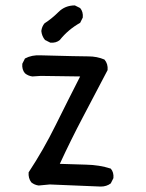

<svg xmlns="http://www.w3.org/2000/svg" viewBox="-20 -686 540 710"><path d="M352.5 3.9 164.1 -3.9 123 0Q107.4 -2 95.7 -11.7Q84 -27.3 85.9 -48.8Q140.6 -131.8 185.5 -222.7Q230.5 -313.5 276.4 -403.3L130.9 -405.3L99.6 -403.3Q84 -405.3 72.3 -415Q60.5 -428.7 62.5 -450.2L72.3 -469.7Q97.7 -483.4 130.9 -481.4Q274.4 -477.5 306.6 -477.5Q338.9 -477.5 366.2 -465.8Q379.9 -450.2 377.9 -426.8Q333 -340.8 287.6 -254.9Q242.2 -168.9 201.2 -80.1Q251 -78.1 298.8 -77.1Q346.7 -76.2 389.6 -62.5Q401.4 -48.8 399.4 -27.3L389.6 -7.8Q374 3.9 352.5 3.9ZM166 -528.3 146.5 -538.1Q134.8 -551.8 132.8 -571.3Q134.8 -587.9 144.5 -599.6Q171.9 -617.2 196.3 -641.6Q220.7 -666 256.8 -666L276.4 -656.2Q288.1 -642.6 286.1 -621.1L276.4 -601.6Q232.4 -577.1 201.2 -538.1Q187.5 -526.4 166 -528.3Z"/></svg>

Font: JasonHandwriting1
Style: Regular
Weight: 400
Version: Version 1.48.20